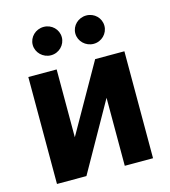

<svg xmlns="http://www.w3.org/2000/svg" viewBox="-113 -856 837 946"><g transform="rotate(-15 305.5 -382.5)"><path d="M60.4 -545.5V0H210.6L406.2 -346.9V0H550.4V-545.5H401.3L204.9 -199.6V-545.5ZM339.5 -692.5C339.5 -653.1 373.2 -620 414.1 -620C455.3 -620 487.9 -653.1 487.9 -692.5C487.9 -732.6 455.3 -764.6 414.1 -764.6C373.2 -764.6 339.5 -732.6 339.5 -692.5ZM196.7 -620C237.9 -620 270.6 -653.1 270.6 -692.5C270.6 -732.6 237.9 -764.6 196.7 -764.6C155.9 -764.6 122.2 -732.6 122.2 -692.5C122.2 -653.1 155.9 -620 196.7 -620Z"/></g></svg>

Font: Inter-Hewn
Style: Bold
Weight: 700
Designer: Rasmus Andersson
Foundry: rsms
Version: Version 3.012;git-f93a4a705